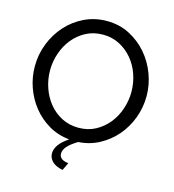

<svg xmlns="http://www.w3.org/2000/svg" viewBox="-128 -821 1004 1110"><g transform="rotate(15 374.0 -266.0)"><path d="M349 183Q307 175 286 154.5Q265 134 265 106Q265 80 283 54.5Q301 29 340 3Q272 -4 216.5 -36.5Q161 -69 121.5 -118.5Q82 -168 60.5 -229Q39 -290 39 -355Q39 -426 64.5 -491Q90 -556 135 -606Q180 -656 241.5 -685.5Q303 -715 375 -715Q450 -715 511 -683.5Q572 -652 616 -601Q660 -550 684 -485.5Q708 -421 708 -354Q708 -286 684.5 -223Q661 -160 619 -111Q577 -62 519.5 -31Q462 0 394 4Q352 30 334 51Q316 72 316 94Q316 131 371 137ZM130 -355Q130 -301 147.5 -250.5Q165 -200 197 -161Q229 -122 274 -99Q319 -76 374 -76Q431 -76 476 -100.5Q521 -125 552.5 -164.5Q584 -204 600.5 -254Q617 -304 617 -355Q617 -409 599.5 -459.5Q582 -510 549.5 -548.5Q517 -587 472.5 -610Q428 -633 374 -633Q317 -633 272 -609Q227 -585 195.5 -546Q164 -507 147 -457Q130 -407 130 -355Z"/></g></svg>

Font: Boldmen Medium
Style: Regular
Weight: 400
Designer: Matt McInerney, Pablo Impallari, Rodrigo Fuenzalida
Foundry: LIVING CONCEPT
Version: Version 1.000